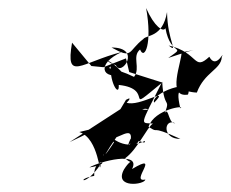

<svg xmlns="http://www.w3.org/2000/svg" viewBox="-20 -936 573 477"><path d="M237 -769 293 -791 301 -757 383 -731C281 -647 369 -715 275 -725C277 -694 253 -728 255 -771C243 -762 262 -770 313 -745C330 -767 307 -796 328 -813C339 -785 359 -828 343 -916C363 -870 386 -855 391 -866C404 -793 446 -826 398 -792C484 -821 471 -812 431 -806C432 -783 393 -692 447 -701C464 -747 352 -703 363 -681C405 -724 326 -669 294 -681C286 -671 316 -701 293 -688L234 -589C269 -579 321 -643 301 -569C352 -584 313 -635 297 -571C316 -605 341 -571 340 -586C279 -555 248 -613 263 -582C233 -537 230 -536 250 -599C233 -588 227 -581 239 -548C274 -608 331 -681 348 -663L281 -666L153 -583C241 -624 216 -618 177 -608C227 -592 227 -492 230 -528C191 -469 165 -491 214 -499C212 -551 268 -530 202 -520C227 -535 332 -562 308 -516C383 -561 301 -481 341 -490C340 -477 262 -467 288 -515C312 -553 313 -520 291 -543C321 -564 346 -621 360 -629C329 -632 325 -618 383 -733C387 -654 409 -704 382 -636C400 -692 395 -627 415 -630C387 -643 382 -590 428 -591C345 -629 380 -601 349 -621C364 -666 444 -675 428 -667C413 -731 435 -707 469 -706C488 -757 529 -763 531 -794C539 -816 518 -761 500 -795C460 -758 475 -805 399 -823C425 -802 396 -834 395 -906C384 -842 344 -850 336 -839C297 -809 311 -788 257 -818C334 -818 281 -744 268 -774C231 -787 249 -796 287 -752C232 -736 218 -778 283 -807C181 -781 142 -731 159 -830L207 -772Z"/></svg>

Font: Hussar Lance
Style: Italic
Weight: 700
Foundry: Cannot Into Space Fonts, PlusOne Fonts
Version: Version 2.27